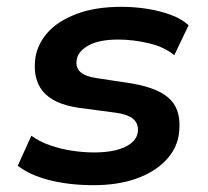

<svg xmlns="http://www.w3.org/2000/svg" viewBox="-20 -533 610 563"><path d="M255 10Q184 10 126 -4.5Q68 -19 32 -47L72 -135Q95 -118 126.5 -107Q158 -96 191.5 -91Q225 -86 255 -86Q313 -86 346.5 -102Q380 -118 384 -145Q387 -168 373 -182Q359 -196 323 -202L210 -217Q136 -228 105.5 -265.5Q75 -303 84 -365Q91 -406 121 -439Q151 -472 205.5 -492.5Q260 -513 336 -513Q375 -513 412.5 -507Q450 -501 482 -489Q514 -477 533 -459L491 -371Q463 -395 417 -406Q371 -417 327 -417Q271 -417 240 -400Q209 -383 205 -358Q201 -336 215 -322.5Q229 -309 263 -304L368 -288Q449 -274 481.5 -239Q514 -204 504 -136Q497 -94 464 -60.5Q431 -27 377.5 -8.5Q324 10 255 10Z"/></svg>

Font: Nunito Sans 6pt
Style: Bold Italic
Weight: 700
Italic angle: -9°
Version: Version 3.101;gftools[0.9.27]